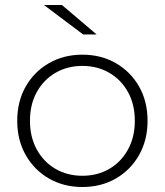

<svg xmlns="http://www.w3.org/2000/svg" viewBox="-20 -745 660 769"><path d="M310 4Q235 4 176 -30Q117 -64 83 -124Q49 -184 49 -261Q49 -339 83 -398.5Q117 -458 176 -492Q235 -526 310 -526Q385 -526 444 -492Q503 -458 537 -398.5Q571 -339 571 -261Q571 -184 537 -124Q503 -64 444 -30Q385 4 310 4ZM310 -41Q370 -41 417.5 -68.5Q465 -96 492.5 -146Q520 -196 520 -261Q520 -327 492.5 -376.5Q465 -426 417.5 -453.5Q370 -481 310 -481Q250 -481 202.5 -453.5Q155 -426 127.5 -376.5Q100 -327 100 -261Q100 -196 127.5 -146Q155 -96 202.5 -68.5Q250 -41 310 -41ZM313 -607 156 -725H228L367 -607Z"/></svg>

Font: Montserrat Light
Style: Regular
Weight: 300
Designer: Julieta Ulanovsky
Foundry: Julieta Ulanovsky
Version: Version 9.000; ttfautohint (v1.8.4.7-5d5b)